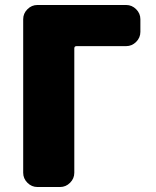

<svg xmlns="http://www.w3.org/2000/svg" viewBox="-20 -750 626 770"><path d="M486 -730Q509 -730 526 -713Q543 -696 543 -673V-622Q543 -599 526 -582Q509 -565 486 -565H287Q278 -565 278 -556V-57Q278 -34 261 -17Q244 0 221 0H130Q107 0 90 -17Q73 -34 73 -57V-673Q73 -696 90 -713Q107 -730 130 -730Z"/></svg>

Font: Rounded Mplus 1c Black
Style: Regular
Weight: 900
Version: Version 1.059.20150529